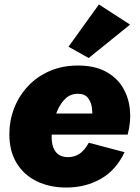

<svg xmlns="http://www.w3.org/2000/svg" viewBox="-20 -839 635 873"><path d="M281.7 13.7Q205.6 13.7 147 -14.9Q88.4 -43.5 55.4 -97.9Q22.5 -152.3 22.5 -229Q22.5 -290 43.9 -345.9Q65.4 -401.9 106 -445.8Q146.5 -489.7 204.3 -515.4Q262.2 -541 334.5 -541Q409.2 -541 459.7 -514.2Q510.3 -487.3 537.6 -442.4Q564.9 -397.5 570.6 -341.6Q576.2 -285.6 560.5 -227.1H141.6L161.6 -322.8H412.1L398.9 -300.8Q401.4 -320.8 398.2 -347.2Q395 -373.5 380.6 -393.1Q366.2 -412.6 334 -412.6Q300.8 -412.6 277.8 -390.9Q254.9 -369.1 241 -336.4Q227.1 -303.7 220.9 -270.3Q214.8 -236.8 214.8 -213.9Q214.8 -173.3 233.2 -148.9Q251.5 -124.5 290.5 -124.5Q317.4 -124.5 340.3 -138.9Q363.3 -153.3 383.8 -189.9L546.4 -147Q507.8 -65.4 438.5 -25.9Q369.1 13.7 281.7 13.7ZM383.3 -575.2 291.5 -626.5 429.7 -818.8 571.3 -727.1Z"/></svg>

Font: Schibsted Grotesk Black
Style: Italic
Weight: 900
Italic angle: -12°
Designer: Bakken & Baeck AS, Henrik Kongsvoll
Foundry: Schibsted ASA
Version: Version 1.100;gftools[0.9.25]